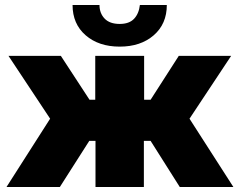

<svg xmlns="http://www.w3.org/2000/svg" viewBox="-20 -750 959 770"><path d="M6 0 181 -274 14 -526H224L339 -350H362V-526H558V-350H584L697 -526H907L740 -274L916 0H701L584 -185H557V0H363V-185H338L220 0ZM460 -563Q376 -563 323.5 -608.5Q271 -654 271 -730H379Q379 -697 399.5 -675.5Q420 -654 460 -654Q498 -654 517.5 -674.5Q537 -695 541 -730H649Q649 -654 596.5 -608.5Q544 -563 460 -563Z"/></svg>

Font: Raleway Black
Style: Regular
Weight: 900
Designer: Matt McInerney, Pablo Impallari, Rodrigo Fuenzalida
Foundry: Matt McInerney, Pablo Impallari, Rodrigo Fuenzalida
Version: Version 4.026